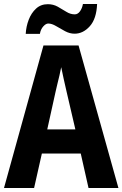

<svg xmlns="http://www.w3.org/2000/svg" viewBox="-20 -943 614 963"><path d="M424 0 385 -173H190L151 0H0L198 -715H374L574 0ZM314 -483Q306 -517 299.5 -547Q293 -577 287 -606Q284 -589 278.5 -566Q273 -543 267.5 -520.5Q262 -498 259 -484L217 -294H358ZM109 -773Q111 -810 124 -844Q137 -878 161 -900Q185 -922 220 -922Q247 -922 269.5 -909.5Q292 -897 312.5 -884Q333 -871 355 -871Q370 -871 381 -886Q392 -901 396 -923H467Q464 -849 430.5 -811.5Q397 -774 354 -774Q330 -774 306.5 -786.5Q283 -799 261.5 -812Q240 -825 222 -825Q210 -825 197 -810.5Q184 -796 180 -773Z"/></svg>

Font: Noto Sans Tamil Condensed
Style: Bold
Weight: 700
Width: 3
Designer: Jelle Bosma - Monotype Design Team
Foundry: Monotype Imaging Inc.
Version: Version 2.004; ttfautohint (v1.8.4.7-5d5b)